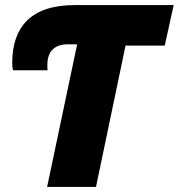

<svg xmlns="http://www.w3.org/2000/svg" viewBox="-20 -734 702 754"><path d="M165 0H357L473 -555H627L662 -714H273C103 -714 28 -629 28 -487C28 -476 29 -466 31 -458H167C166 -464 166 -469 166 -479C166 -528 190 -560 246 -560H283Z"/></svg>

Font: Noto Sans UI Black
Style: Italic
Weight: 900
Italic angle: -372°
Designer: Monotype Design Team
Foundry: Monotype Imaging Inc.
Version: Version 1.901